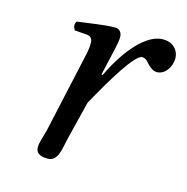

<svg xmlns="http://www.w3.org/2000/svg" viewBox="-75 -511 580 594"><g transform="rotate(15 214.5 -214.5)"><path d="M221 -285 229 -320C238 -359 247 -394 247 -411C247 -426 238 -436 225 -436C193 -436 152 -429 105 -423C98 -415 100 -404 106 -395L146 -392C158 -391 164 -382 164 -372C164 -363 164 -349 157 -321L102 -72C97 -51 89 -33 89 -17C89 -1 98 10 127 10C162 10 163 -33 173 -72L202 -189C250 -276 306 -369 329 -369C339 -369 344 -364 350 -357C357 -349 370 -336 384 -336C411 -336 429 -365 429 -392C429 -413 414 -439 377 -439C327 -439 269 -377 225 -284Z"/></g></svg>

Font: Libertinus Serif
Style: Italic
Weight: 400
Italic angle: -12°
Designer: Philipp H. Poll, Khaled Hosny
Foundry: Caleb Maclennan
Version: Version 7.050;RELEASE